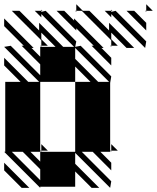

<svg xmlns="http://www.w3.org/2000/svg" viewBox="-25 -890 748 915"><path d="M166.7 5.2 -5.2 -166.7H0V-500H72.9L-5.2 -578.1V-614.6L109.4 -500H161.5L-5.2 -666.7L26 -671.9L166.7 -531.2V-583.3L78.1 -671.9H88.5L-5.2 -765.6V-802.1L135.4 -661.5H125L166.7 -619.8V-666.7H171.9L166.7 -671.9H171.9V-666.7H239.6L171.9 -734.4V-697.9L31.2 -838.5H67.7L161.5 -744.8V-781.2L276 -666.7H328.1L171.9 -822.9V-807.3L140.6 -838.5H171.9V-833.3L192.7 -838.5L338.5 -692.7L333.3 -666.7L359.4 -671.9L505.2 -526L500 -494.8V-171.9H505.2V-166.7L500 -171.9V-166.7H453.1L505.2 -114.6V-78.1L416.7 -166.7H364.6L505.2 -26L500 5.2L333.3 -161.5V-109.4L447.9 5.2H411.5L333.3 -72.9V0H166.7ZM78.1 5.2 -5.2 -78.1V-114.6L114.6 5.2ZM505.2 -666.7 500 -671.9H505.2ZM505.2 -578.1 411.5 -671.9H421.9L338.5 -755.2V-744.8L244.8 -838.5H281.2L328.1 -791.7V-802.1L468.8 -661.5H458.3L505.2 -614.6ZM671.9 -833.3 666.7 -838.5H671.9ZM671.9 -744.8 578.1 -838.5H614.6L671.9 -781.2ZM505.2 -807.3 474 -838.5H505.2V-833.3L526 -838.5L671.9 -692.7L666.7 -661.5L505.2 -822.9ZM338.5 -833.3 333.3 -838.5H338.5ZM505.2 -171.9H536.5L505.2 -203.1ZM171.9 -171.9V-166.7L166.7 -171.9V-166.7H328.1H333.3V-500H406.2L333.3 -572.9V-500H166.7V-494.8V-171.9ZM171.9 -171.9H203.1L171.9 -203.1ZM505.2 -671.9H536.5L505.2 -703.1V-697.9L364.6 -838.5H369.8L338.5 -869.8V-838.5H401L494.8 -744.8V-781.2L614.6 -661.5H578.1L505.2 -734.4ZM171.9 -671.9H203.1L171.9 -703.1ZM671.9 -838.5H703.1L671.9 -869.8ZM505.2 -838.5H510.4L505.2 -843.8ZM171.9 -838.5H177.1L171.9 -843.8ZM166.7 -31.2V-83.3L83.3 -166.7H31.2ZM166.7 -119.8V-166.7H119.8ZM442.7 -500H494.8L333.3 -661.5V-609.4Z"/></svg>

Font: 0xA000-Monochrome
Style: Monochrome
Weight: 400
Version: Version 0.1